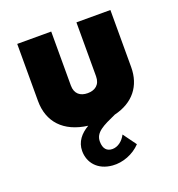

<svg xmlns="http://www.w3.org/2000/svg" viewBox="-119 -532 773 835"><g transform="rotate(-20 268.0 -114.5)"><path d="M326.2 -434.1V-184.6C326.2 -145 300.8 -127.9 267.6 -127.9C233.9 -127.9 209.5 -145 209.5 -184.6V-434.1H52.2V-169.9C52.2 -73.7 110.4 -8.3 220.7 5.9C184.1 27.3 158.2 57.6 158.2 100.6C158.2 153.8 193.8 199.2 261.7 204.6C308.1 208.5 358.9 189 392.1 153.8L347.7 92.8C334 119.6 310.5 137.2 285.6 137.2C260.3 137.2 244.6 121.6 244.6 87.9C244.6 45.4 284.2 27.8 345.7 0C435.5 -21.5 483.4 -83.5 483.4 -169.9V-434.1Z"/></g></svg>

Font: Now Black
Style: Regular
Weight: 400
Designer: Alfredo Marco Pradil
Foundry: Alfredo Marco Pradil
Version: Version 1.200;hotconv 1.0.109;makeotfexe 2.5.65596